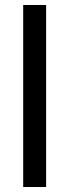

<svg xmlns="http://www.w3.org/2000/svg" viewBox="-20 -750 278 770"><path d="M73 0V-730H165V0Z"/></svg>

Font: MuseoModerno SemiBold
Style: Regular
Weight: 400
Version: Version 1.001